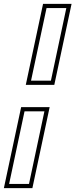

<svg xmlns="http://www.w3.org/2000/svg" viewBox="-38 -770 389 990"><path d="M95 -332.5 184 -750H331L242 -332.5ZM122 -354H224.5L304 -728.5H202ZM-18 200 71 -217.5H218L129 200ZM9 178.5H111.5L191 -196H88.5Z"/></svg>

Font: Tourney ExtraLight
Style: Italic
Weight: 250
Italic angle: -12°
Version: Version 1.015